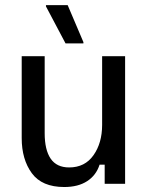

<svg xmlns="http://www.w3.org/2000/svg" viewBox="-20 -720 582 752"><path d="M231.7 12.5Q144.2 12.5 104.6 -41.7Q65 -95.8 65 -179.2V-500H155V-198.3Q155 -133.3 178.3 -98.8Q201.7 -64.2 250.8 -64.2Q312.5 -64.2 346.2 -112.1Q380 -160 380 -230.8V-500H470V0H390V-75H370Q356.7 -33.3 321.2 -10.4Q285.8 12.5 231.7 12.5ZM236.7 -550 160 -695V-700H245L306.7 -555V-550Z"/></svg>

Font: Familjen Grotesk GF
Style: Regular
Weight: 400
Designer: Anders Wikstroem, Jonas Baeckman, Matilda Gysing, Kristian Moeller
Foundry: Familjen STHLM AB
Version: Version 2.000; Beta; Release 4; Build 6